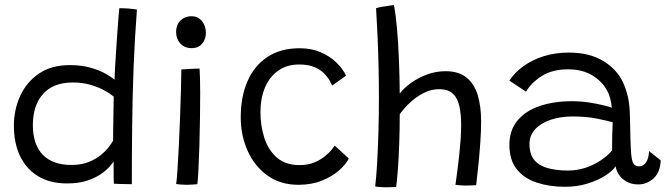

<svg xmlns="http://www.w3.org/2000/svg" viewBox="-20 -742 2684 774"><path d="M439 -1.5Q438.5 -10.5 438.2 -29Q438 -47.5 438 -65.5Q438 -83.5 438 -91Q435 -86 423.2 -72Q411.5 -58 389.2 -42Q367 -26 332.5 -14.2Q298 -2.5 250 -2.5Q181.5 -2.5 133.8 -31.5Q86 -60.5 61 -112.8Q36 -165 36 -235Q36 -299.5 61.2 -355Q86.5 -410.5 136.5 -445Q186.5 -479.5 261 -479.5Q309 -479.5 345.5 -469Q382 -458.5 406.5 -444.5Q431 -430.5 441.5 -420.5Q442 -440.5 444 -472Q446 -503.5 448.2 -539.5Q450.5 -575.5 453 -610.2Q455.5 -645 457.5 -671.2Q459.5 -697.5 461 -709Q478 -709 498.2 -707.5Q518.5 -706 532 -703.5Q523 -586 518.5 -469.5Q514 -353 512.8 -236Q511.5 -119 511.5 0.5Q505 0.5 490 0.2Q475 0 460.2 -0.5Q445.5 -1 439 -1.5ZM268 -77Q307.5 -77 337 -88.8Q366.5 -100.5 387 -117.5Q407.5 -134.5 419.5 -150.8Q431.5 -167 436 -175Q436 -187.5 436.2 -212.2Q436.5 -237 437 -265Q437.5 -293 437.8 -317Q438 -341 438.5 -352.5Q426.5 -363 402.5 -376.5Q378.5 -390 345.8 -399.8Q313 -409.5 274 -409.5Q195 -409.5 153.8 -363.5Q112.5 -317.5 112.5 -238.5Q112.5 -158.5 152.8 -117.8Q193 -77 268 -77Z M775.5 0.5Q768.5 1 756.5 2Q744.5 3 732.5 3Q720.5 3 709.8 2Q699 1 690 0Q692.5 -13 695.2 -54.2Q698 -95.5 700.8 -151.8Q703.5 -208 705.8 -268Q708 -328 709.5 -379.8Q711 -431.5 711 -462Q715 -462.5 724.8 -463Q734.5 -463.5 746.2 -464.2Q758 -465 768.5 -465.2Q779 -465.5 784.5 -465.5Q785.5 -453 786.2 -427.2Q787 -401.5 787 -369.5Q787 -322.5 786.2 -266Q785.5 -209.5 783.8 -155Q782 -100.5 780 -58.5Q778 -16.5 775.5 0.5ZM753.5 -548Q723.5 -548 706.8 -566.8Q690 -585.5 690 -612.5Q690 -633.5 698.5 -647.8Q707 -662 721 -669.2Q735 -676.5 752 -676.5Q778.5 -676.5 794.2 -657Q810 -637.5 810 -609Q810 -584.5 795 -566.2Q780 -548 753.5 -548Z M1386 -103Q1374.5 -79.5 1346.8 -55Q1319 -30.5 1277.5 -13.8Q1236 3 1183 3Q1110.5 3 1058.2 -34.5Q1006 -72 978.2 -134Q950.5 -196 950.5 -269.5Q950.5 -351.5 977.5 -414Q1004.5 -476.5 1057.5 -512Q1110.5 -547.5 1188.5 -547.5Q1234.5 -547.5 1271.8 -531.8Q1309 -516 1335.2 -490.8Q1361.5 -465.5 1375 -437L1319 -397Q1316.5 -403 1309 -416.8Q1301.5 -430.5 1286.8 -445.8Q1272 -461 1247.5 -471.5Q1223 -482 1186.5 -482Q1136.5 -482 1101.5 -457.2Q1066.5 -432.5 1048.2 -389.2Q1030 -346 1030 -289.5Q1030 -233.5 1046 -185Q1062 -136.5 1096.5 -106.5Q1131 -76.5 1187.5 -76.5Q1221 -76.5 1246.5 -87Q1272 -97.5 1289.8 -112Q1307.5 -126.5 1317.5 -139Q1327.5 -151.5 1329.5 -155Z M1577 11.5Q1569.5 12 1558.2 12.5Q1547 13 1535 13Q1522.5 13 1510.2 12Q1498 11 1492.5 9.5Q1497 -27.5 1500.2 -83.2Q1503.5 -139 1505.5 -207Q1507.5 -275 1507.5 -348Q1507.5 -411.5 1506 -476Q1504.5 -540.5 1501.8 -599.8Q1499 -659 1496 -709Q1499.5 -710.5 1509 -712.5Q1518.5 -714.5 1530 -716.2Q1541.5 -718 1552 -719.5Q1562.5 -721 1568 -721.5Q1575.5 -684 1580.5 -626.2Q1585.5 -568.5 1588.2 -500.8Q1591 -433 1591.5 -365Q1608.5 -387.5 1637.5 -408.2Q1666.5 -429 1702.5 -442Q1738.5 -455 1776 -455Q1829 -455 1860.5 -429.5Q1892 -404 1905.8 -358.8Q1919.5 -313.5 1919.5 -253Q1919.5 -216 1916.5 -171.5Q1913.5 -127 1909 -81.5Q1904.5 -36 1899.5 4.5Q1890.5 5 1879.5 5.5Q1868.5 6 1858 6Q1846.5 6 1835.2 5.2Q1824 4.5 1816 3Q1819.5 -21.5 1823.5 -51.8Q1827.5 -82 1831 -114.2Q1834.5 -146.5 1836.8 -178.2Q1839 -210 1839 -238Q1839 -281 1832 -313.5Q1825 -346 1806 -364.2Q1787 -382.5 1750.5 -382.5Q1719.5 -382.5 1692.2 -369.2Q1665 -356 1643.2 -337.5Q1621.5 -319 1608 -302.8Q1594.5 -286.5 1591.5 -281Q1591.5 -224.5 1589.5 -165.8Q1587.5 -107 1584 -59.5Q1580.5 -12 1577 11.5Z M2257.5 11Q2195 11 2144 -5.8Q2093 -22.5 2063.2 -59.8Q2033.5 -97 2033.5 -158.5Q2033.5 -217 2066.2 -256.2Q2099 -295.5 2156.2 -314.8Q2213.5 -334 2285.5 -334Q2321 -334 2355 -328.8Q2389 -323.5 2413.8 -317.2Q2438.5 -311 2446.5 -308Q2444.5 -326 2440.2 -343.8Q2436 -361.5 2428 -375.5Q2408 -413.5 2368 -438Q2328 -462.5 2269.5 -462.5Q2207 -462.5 2164.5 -435.8Q2122 -409 2100.5 -372.5L2033.5 -417Q2055 -450 2090.5 -475.5Q2126 -501 2172.2 -515.5Q2218.5 -530 2272.5 -530Q2355.5 -530 2410.5 -497Q2465.5 -464 2490.5 -412Q2503.5 -384.5 2511 -352.5Q2518.5 -320.5 2519.5 -271.5Q2520.5 -217 2521.5 -180.8Q2522.5 -144.5 2524.5 -120.5Q2527.5 -89.5 2535 -80.5Q2542.5 -71.5 2556.5 -71.5Q2573.5 -71.5 2584.5 -87.8Q2595.5 -104 2596.5 -133L2643.5 -95.5Q2641.5 -47 2614.5 -22.8Q2587.5 1.5 2553 1.5Q2526 1.5 2506 -9.8Q2486 -21 2475 -38Q2464 -55 2461.5 -72Q2451 -54 2421.2 -34.8Q2391.5 -15.5 2349.2 -2.2Q2307 11 2257.5 11ZM2270 -54.5Q2305.5 -54.5 2338.8 -65.2Q2372 -76 2400.2 -94.5Q2428.5 -113 2447.5 -135.5Q2447.5 -171.5 2448 -198.5Q2448.5 -225.5 2450 -249Q2434.5 -254 2390 -263.2Q2345.5 -272.5 2288.5 -272.5Q2239 -272.5 2199.5 -259Q2160 -245.5 2137.2 -220.8Q2114.5 -196 2114.5 -161.5Q2114.5 -119.5 2134.5 -96.2Q2154.5 -73 2189.8 -63.8Q2225 -54.5 2270 -54.5Z"/></svg>

Font: Grandstander Thin Light
Style: Regular
Weight: 300
Version: Version 1.200